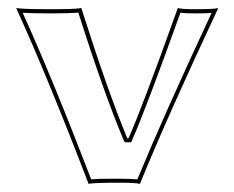

<svg xmlns="http://www.w3.org/2000/svg" viewBox="-20 -452 580 475"><path d="M199.2 2.9Q96.7 -264.2 20 -432.1Q36.6 -429.2 106.9 -429.2Q167 -429.2 181.2 -432.1Q246.6 -226.1 294.9 -109.9H297.9Q330.1 -181.6 418.5 -428.2Q419.4 -430.7 419.9 -432.1Q429.7 -429.2 462.9 -429.2Q510.3 -429.2 520 -432.1Q392.6 -160.2 326.2 2.9Q316.4 0 273.9 0Q210.4 0 199.2 2.9ZM205.6 -8.3Q225.1 -10.3 273.9 -9.8Q305.7 -9.8 319.8 -8.3Q385.3 -167 503.4 -419.9Q488.3 -418.9 462.9 -418.9Q438.5 -418.9 426.3 -420.4Q339.8 -179.2 307.1 -106L304.7 -100.1H288.6L285.6 -106Q236.8 -222.2 173.8 -420.9Q153.3 -418.9 106.9 -418.9Q60.1 -418.9 36.1 -420.4Q109.4 -258.8 205.6 -8.3Z"/></svg>

Font: Linux Biolinum Outline O
Style: Bold
Weight: 700
Designer: Philipp H. Poll
Foundry: Philipp H. Poll
Version: Version 0.9.2